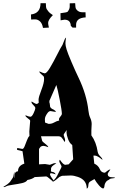

<svg xmlns="http://www.w3.org/2000/svg" viewBox="-100 -1126 730 1186"><path d="M348.1 -955.6 337.4 -966.3Q335.9 -1004.4 298.3 -1004.4Q293.5 -1004.4 274.4 -1000.5L273.4 -1044.4Q312 -1048.8 318.4 -1053.7V-1054.7Q330.6 -1069.8 330.6 -1085.4V-1105.5L364.3 -1106.4Q365.2 -1078.1 369.4 -1071.5Q373.5 -1064.9 379.4 -1059.6V-1060.5Q389.6 -1050.3 409.2 -1050.3H428.2L429.2 -1018.6Q370.1 -1015.6 370.1 -972.7V-955.6ZM111.3 -1006.3 92.3 -1005.4 91.3 -1036.6Q150.4 -1043.5 150.4 -1106.4H183.1Q183.1 -1078.1 188.5 -1069.8Q193.8 -1061.5 198 -1056.6Q202.1 -1051.8 202.9 -1050.8Q203.6 -1049.8 205.1 -1048.8Q210 -1043.5 226.6 -1032.7Q197.3 -1003.4 197.3 -984.4Q197.3 -975.6 202.1 -955.6L165.5 -953.6Q161.1 -980.5 147.5 -993.4Q133.8 -1006.3 117.2 -1006.3ZM567.4 -41Q572.8 -31.7 590.8 -31.2Q608.9 -30.8 610.4 -27.8Q610.4 -25.9 597.7 -24.7Q585 -23.4 580.6 -21.5Q576.2 -19.5 574.2 -17.1Q572.3 -14.6 565.7 -12Q559.1 -9.3 553 0.2Q546.9 9.8 545.9 17.6Q544.4 38.1 537.1 38.1Q527.8 38.1 511.2 19Q494.6 0 483.4 -20L459 -5.9Q446.3 0.5 445.8 18.1Q445.3 35.6 436 39.1Q436 -14.6 381.3 -33.2Q356 -42 336.7 -42Q317.4 -42 283.2 -40L267.1 -33.2Q265.6 -32.7 256.8 -24.4Q232.4 -2.9 223.1 -2.9L227.1 -6.8H226.1Q224.1 -6.8 207.5 -21.5Q190.9 -36.1 185.1 -36.1L114.3 -32.2Q99.1 -19.5 69.3 -14.2Q62 -1 36.9 4.9Q11.7 10.7 -20 15.1Q-51.8 19.5 -61.3 24.7Q-70.8 29.8 -74.2 29.8Q-77.6 29.8 -79.6 28.8Q-52.7 13.2 -38.6 -2L-21 -27.8Q-17.1 -32.7 -15.4 -46.9Q-13.7 -61 -10.7 -64Q-12.7 -45.9 -12.7 -36.9Q-12.7 -27.8 -10.7 -25.9V-36.1Q-10.7 -66.9 11.2 -67.9Q11.2 -102.5 50.3 -115.2L39.1 -191.9L5.4 -200.2L6.3 -211.9Q33.7 -206.1 38.1 -206.1Q45.4 -206.1 52 -222.2Q58.6 -238.3 66.2 -258.8Q73.7 -279.3 82 -286.1Q81.1 -295.9 81.1 -314L86.4 -379.9Q86.4 -384.8 72 -395Q57.6 -405.3 57.1 -412.1V-414.1Q79.1 -404.8 88.1 -404.8Q97.2 -404.8 107.7 -427.2Q118.2 -449.7 118.2 -457.8Q118.2 -465.8 106.4 -476.6Q91.3 -491.2 95.2 -499Q119.6 -483.9 125.7 -483.9Q131.8 -483.9 139.2 -491.2Q138.2 -495.1 138.2 -510.5Q138.2 -525.9 155.3 -569.6Q172.4 -613.3 172.4 -638.2L171.4 -649.9Q171.4 -653.8 157.5 -665.3Q143.6 -676.8 143.1 -683.1V-685.1Q169.4 -672.9 176.3 -672.9Q188 -672.9 208.5 -707Q229 -741.2 252.2 -787.1Q275.4 -833 281 -840.3Q286.6 -847.7 290 -858.9Q300.8 -890.6 308.1 -894Q304.2 -871.1 304.2 -857.7Q304.2 -844.2 311.5 -820.1Q318.8 -795.9 342.3 -741.2Q365.7 -686.5 385.3 -646Q435.1 -542.5 446.3 -441.9Q448.7 -417 457.5 -397.9Q466.3 -378.9 466.3 -359.9L464.4 -320.8V-290Q494.6 -248 503.4 -188Q506.3 -172.9 519.3 -160.4Q532.2 -147.9 532.2 -141.1L533.2 -138.2Q501.5 -165 485.4 -165H477.1L482.4 -115.2Q506.8 -104.5 516.6 -81.1Q525.4 -59.1 548.3 -59.1Q549.3 -59.1 561 -69.1Q572.8 -79.1 582 -79.1Q565.4 -56.6 565.4 -51.3Q565.4 -45.9 567.4 -42ZM303.2 -107.9 309.1 -108.9 324.2 -110.8 352.1 -142.1 346.2 -230Q329.1 -242.2 320.1 -267.8Q311 -293.5 311 -305.7Q311 -317.9 311.5 -319.8Q312 -321.8 312 -323.2L297.4 -301.8Q293.5 -296.4 293.5 -292.5Q293.5 -288.6 297.9 -277.8Q302.2 -267.1 302.2 -259.5Q302.2 -252 299.3 -249Q285.2 -272.5 278.6 -278.3Q272 -284.2 262.2 -284.2H153.3L160.2 -256.8Q161.6 -251 179.4 -237.8Q197.3 -224.6 198.2 -216.8Q177.2 -225.1 167.7 -225.1Q158.2 -225.1 150.4 -219.2L141.1 -206.1V-110.8L178.2 -112.8L208 -107.9Q210.4 -107.9 221.4 -113Q232.4 -118.2 239.3 -118.2Q246.1 -118.2 248 -117.2Q229 -105.5 222.9 -99.4Q216.8 -93.3 215.3 -85.9V-75.2L214.4 -71.8Q214.4 -64.9 221.7 -64.5Q237.3 -63.5 244.1 -48.8Q222.2 -56.2 215.6 -56.2Q209 -56.2 209 -47.9Q211.4 -36.1 231.4 -11.2Q248.5 -29.3 252.9 -40Q257.3 -50.8 268.8 -71.8Q280.3 -92.8 280.3 -96.7Q280.3 -100.6 273.2 -112.8Q266.1 -125 266.1 -130.1Q266.1 -135.3 270 -139.2Q291 -107.9 303.2 -107.9ZM241.2 -435.1 212.4 -439.9Q202.1 -439.9 193.4 -427.7Q177.2 -405.8 177.2 -389.4Q177.2 -373 178.2 -369.1L200.2 -360.8Q218.8 -360.8 231.4 -367.9Q244.1 -375 250 -377L266.1 -381.8Q264.2 -385.7 264.2 -390.6Q264.2 -395.5 273.2 -406.2Q282.2 -417 282.2 -421.9Q282.2 -441.9 269 -509.5Q255.9 -577.1 248 -601.1L205.1 -502.9V-493.2Q207 -491.2 209 -473.1V-469.2Q210.9 -457 232.4 -448.2Q244.6 -439.9 245.1 -437Q245.1 -435.1 241.2 -435.1Z"/></svg>

Font: Eater
Style: Regular
Weight: 400
Version: Version 001.002